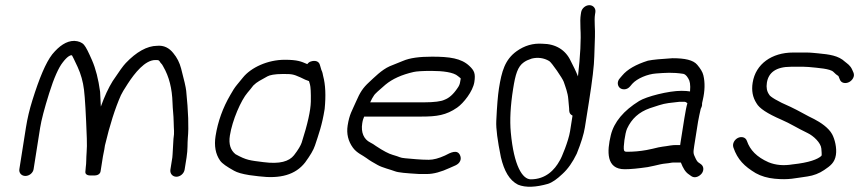

<svg xmlns="http://www.w3.org/2000/svg" viewBox="-20 -684 3320 742"><path d="M383.4 -107.8 383.4 -108.2 385.6 -122.1C404 -199.9 424.8 -265.6 447.4 -316.3C450.5 -323.3 459.5 -338.7 473.8 -360.5C500.3 -401.2 540.3 -452 580.3 -452C593.9 -452 594 -452 599.9 -442.2L600.7 -441L601.7 -440C604.9 -437.1 608 -432.9 610.8 -427.1L611 -426.7L611.2 -426.3C633.7 -387.6 645.1 -341.4 646.7 -287.2C647.5 -258.9 650.7 -242.3 651.2 -211.9C651.6 -180.5 654.6 -174 650.5 -148.5L650.4 -147.9L647 -88.1C646.9 -82.8 646.5 -78.9 646 -75.5L638.5 -28.5C636.1 -13.5 646.6 -1 661.7 -1C676.7 -1 691.1 -13.5 693.5 -28.5L701 -75.5C706.1 -108.2 703.9 -128.2 705.9 -151.3C709.9 -192.3 707.7 -252.6 699.6 -332.9C698.2 -346.8 691.7 -374.7 679.9 -419.4C673.9 -442.1 664.5 -461 649.5 -479C634 -498.5 613.5 -509.6 587.1 -507C548 -506.6 506.6 -482.9 466.1 -440.4C456.1 -430.1 440.5 -408.1 415.5 -370.7C398.9 -343.9 384.2 -312.2 369.7 -272.1C368.7 -295.3 367.5 -321.6 366.9 -329.2L366.9 -329.5L366.8 -329.8C360.2 -378.1 349.9 -418.4 335.8 -450.8C322 -482.4 312.7 -501.4 304.8 -510.6C296.3 -520.5 283 -525.2 267.3 -526L267 -526H266.6C236.7 -526 208.7 -506.5 182.2 -474.4L182 -474.1L181.7 -473.8C156.9 -441.6 132.2 -383 105.1 -296.3C94.1 -261.2 85.8 -226.3 80.3 -191.5L54.8 -30.1C52.5 -15.8 63.1 -4 78.1 -4C93.2 -4 107.5 -15.8 109.8 -30L135.2 -190.8C139.7 -219.4 151.3 -263.9 170 -323.6C188.5 -383 206.8 -423.1 222.2 -442.5C239.9 -465.9 251.6 -470.8 255.4 -470.5C258 -470.4 258.3 -469.8 258.4 -469.7C259.6 -467.9 267.8 -451.7 280.1 -425C292.6 -397.7 300.8 -368.6 304.6 -337.4C308.5 -306 312.1 -243 315.5 -149.3C316.2 -127.6 316 -109.7 314.8 -96C312.9 -73 314 -53.8 311.4 -37.5L311.3 -36.7L311.3 -36C311.2 -31.1 310.8 -26.6 310.1 -22.5C307 -2.9 332 -6 336.8 -6C341.7 -6 365.7 -2.9 368.8 -22.5L377.8 -79.5C378.9 -86.5 380.8 -96 383.4 -107.8Z M1178 -357.2C1180.3 -349.1 1181.9 -326.2 1181.2 -290.9C1180.5 -257.6 1168.9 -204.5 1145.9 -133C1142.4 -122.2 1132.6 -105.2 1116.2 -84.1C1097.2 -60.2 1061.4 -49.1 998.3 -57.4C945.7 -64.2 933.4 -64.1 890.1 -88.1C871.3 -103.3 863 -126.3 868.4 -160.2C877.7 -219.3 911.3 -296.8 936.9 -326.3C944.1 -334.6 950.7 -342.7 958.9 -353.5C973.7 -368.4 987.2 -373.8 1013.7 -389C1022 -393.7 1041.4 -398 1071.8 -398C1106.6 -398 1111.9 -398.1 1141.6 -384.7C1155.3 -377.7 1165.3 -373.2 1174.1 -370.6C1174.7 -368.6 1176.3 -362.8 1178 -357.2ZM1165.4 -437.1C1144.6 -446 1130.5 -453 1080.5 -453C1013.8 -453 949.8 -422.7 918.9 -384.4L895.5 -355.9C887.2 -345.9 878.7 -332.7 870.2 -317.2C841.2 -267.8 822 -214.5 813.1 -158.5C807.2 -120.9 812.7 -88.6 830.6 -63.3C838.7 -51.8 856.4 -39.9 884.5 -24.2C897.3 -17 915.5 -11.8 943.9 -7.2L980.6 -2.6C1063.8 7.7 1121.8 -8.5 1159.1 -56.1C1178.9 -83.2 1191.5 -104.2 1197.3 -121.9C1211.7 -165.6 1224.7 -200 1234.6 -262.5L1234.6 -262.9L1234.7 -263.2C1239.7 -314.2 1238 -356.5 1228.8 -390.4C1226.9 -397.6 1227.3 -403.1 1221.9 -413.9L1216.6 -432C1213 -448 1197 -451.9 1180.8 -446.2C1175.7 -444.4 1172.2 -442.2 1167.5 -436.2C1167.1 -436.4 1166 -436.8 1165.4 -437.1Z M1426.4 -317C1429.4 -321.1 1444 -335.2 1469.5 -356.7C1496.4 -379 1532.1 -395.3 1578.8 -405.9C1589 -408.3 1612.5 -410 1646.4 -410C1690 -410 1733 -405.1 1750 -389.7C1763.2 -377.7 1761.2 -386.7 1758 -366C1756.8 -358.6 1754.1 -352 1748.8 -344.6C1731.9 -319 1714.8 -304.7 1697.8 -298.5L1697.2 -298.2L1696.5 -297.9C1685.3 -292.5 1658.7 -288.5 1618.2 -288.5L1410.6 -288.5C1415.2 -298.4 1420.5 -308.9 1426.4 -317ZM1609.5 -233.5C1667.7 -233.5 1704.2 -238.6 1746.8 -268.2C1771.3 -285.2 1807.4 -330.9 1813.1 -366.5C1818.3 -399.8 1813 -411.2 1793.7 -429.4C1762.2 -458.9 1717.5 -465 1649.5 -465C1601.3 -465 1564.3 -460.3 1537.3 -448.7C1520.1 -441.7 1503.2 -434.8 1486.3 -428.1C1454.4 -414 1426 -384.2 1406.7 -366.6C1382.4 -344.3 1371.5 -327.4 1355.9 -291.3C1340.4 -255.2 1330.6 -243.6 1323.5 -199C1318.5 -167.2 1325.6 -138.2 1343.9 -113.2C1359.4 -92.1 1381.3 -84.4 1396 -73.2C1410.1 -62.5 1423.7 -55.3 1439.3 -46.4C1457 -36.2 1490.3 -28.4 1506.1 -22.2C1519.4 -17 1548.7 -14.6 1600.4 -11.5L1600.9 -11.5H1629.5C1655.6 -11.5 1684.9 -19.7 1717.5 -34.8L1740.1 -44.8C1747.6 -48.3 1754.9 -53.6 1758.5 -62.2C1761.7 -69.5 1760.8 -76.7 1758.5 -82.5C1748.3 -109 1720.5 -93.9 1699.7 -83C1675.7 -72 1654.7 -66.5 1636.8 -66.5C1603.6 -66.5 1572.1 -70.3 1545.8 -72.4C1524 -74.2 1527.2 -77.4 1496.8 -85.8C1482.8 -89.7 1460.9 -101 1432.7 -119.8C1425.5 -125.2 1418.3 -129.7 1410.8 -133.4C1386.1 -145.5 1374.3 -172.1 1379.9 -207.5C1381.9 -220.3 1384.1 -225.4 1387.4 -233.5Z M2225.8 -636.5 2224.4 -627.5C2222.4 -615.1 2222.2 -598 2223.2 -573.9C2225.9 -531 2222.8 -470 2213.6 -388.8C2205.6 -409.5 2194.8 -430.4 2185.2 -449.2C2165.8 -490.8 2127.8 -514.6 2076 -515C2039.7 -517.4 2007.3 -508 1976.5 -486.1C1931.3 -453.4 1918.8 -408.9 1908.2 -342.1C1904 -315.5 1900.6 -273.9 1897.9 -216.4C1896.5 -187 1902.6 -141.3 1915.8 -76.1C1928.4 -23.3 1948.2 12.4 1981.7 29.6C2011.7 42.1 2052.1 39.5 2098 26.4C2115.3 20.6 2133.3 7.5 2153.6 -11.8C2174.8 -31 2193 -57.1 2208.6 -89.5L2208.8 -90L2209 -90.4C2225.7 -131.9 2236.2 -165.5 2240.3 -191.6L2256 -290.2C2269.1 -373.2 2276.1 -431.5 2276.7 -466.1C2277.6 -501.4 2278.5 -526.7 2279.2 -541.8C2280.6 -569.6 2275.8 -604.5 2279.4 -627.5L2280.8 -636.5C2283.2 -651.5 2272.7 -664 2257.7 -664C2242.6 -664 2228.2 -651.5 2225.8 -636.5ZM2183 -176.5C2177.1 -139.4 2149.9 -73.3 2143.7 -64.5L2143.2 -63.8L2142.8 -63C2123.6 -27.7 2089.1 9 2031.2 9C1999.2 9 1965.9 -42.5 1954 -172.5C1949.7 -219.2 1952.6 -275.3 1963 -340.7C1971.7 -396.1 1980.5 -427 2004.8 -443.6C2017 -451.8 2019.8 -451.6 2035.2 -457.7C2058.4 -463.2 2081.6 -460.5 2102.6 -448C2111.9 -442.5 2154.1 -381.1 2158.6 -367.9C2164.8 -349.6 2174.6 -324.6 2176.2 -300.9C2177.4 -284.4 2178.4 -272.9 2179.4 -265.5L2179.8 -255.6L2179.9 -255.2C2180.7 -247.6 2183.2 -242 2192.6 -237.2Z M2482.8 -38.2 2483.4 -38.3 2507.9 -43.4C2526.1 -47.4 2536.6 -50.7 2552.3 -52.1C2569.5 -53.5 2574 -56 2584.2 -56H2611.2C2619.8 -34.2 2628.5 -18.9 2642.5 -9.8L2652.2 -2.9C2666.6 6.7 2684.4 -3.3 2692.5 -14.4C2700.5 -25.5 2700.7 -41.6 2687.9 -50.1L2677.9 -57.2L2677.6 -57.4C2676.5 -58.1 2672.5 -62.6 2668.3 -71.6C2659.4 -90.8 2658.3 -91 2662.9 -120.5L2677.8 -214.5C2680.1 -228.6 2685.2 -250.6 2688 -263.2C2688.9 -267.2 2694.3 -271.8 2693.3 -285.5C2694.2 -288.9 2695.2 -292.7 2696.1 -298C2704 -332.1 2705.1 -364.8 2698.2 -393.1C2695.2 -405.9 2687 -418.9 2674.4 -433.8C2659 -452.1 2626.8 -459 2579.4 -459H2578.9L2578.4 -459C2535.2 -456.4 2503.3 -453.5 2485 -449.7L2484.3 -449.6L2483.6 -449.4C2438.4 -435.1 2404.5 -416.4 2384.1 -391.6L2375.7 -381.8C2363 -367.9 2366.7 -351.4 2375.8 -344C2385 -336.6 2402.9 -335.6 2415.2 -350.4L2423.5 -360.2C2442.5 -381.1 2482.3 -397.6 2515.1 -400C2552 -402.7 2578.5 -405 2620.3 -398.7C2625 -398 2632.6 -393.8 2639.4 -381.6L2639.7 -381L2640 -380.5C2646 -371.7 2649 -357 2646.7 -330.6C2639.2 -332 2627.5 -333 2613.4 -333C2563 -333 2477.9 -310.9 2450.1 -293.7C2390.7 -256.9 2352.9 -212.7 2340.5 -161.5C2325.6 -99.8 2321.8 -30 2394.1 -30C2417.1 -30 2445.8 -32.8 2482.8 -38.2ZM2609.9 -133C2609.4 -129.6 2609.1 -127.8 2608.6 -123.5H2596.2C2586.3 -123.5 2577.9 -123.1 2570.4 -121.7C2545.8 -117.1 2539.2 -118.8 2501.5 -109L2478.5 -104.2C2453.1 -99.6 2428.9 -97.5 2402.8 -97.5C2394.9 -97.5 2392.8 -99.5 2391.5 -103.6C2388 -113.6 2395.3 -169.3 2403.4 -186.9C2421.1 -225 2448.6 -250.7 2491.6 -265.9C2501.1 -269 2512.9 -272.8 2527.1 -277.4C2551.9 -285.6 2573.9 -287 2604.7 -290.5H2626.4C2627.9 -290.5 2631.2 -289.8 2636.5 -284.8C2633.1 -274.2 2629.3 -255.1 2624.8 -227Z M2903.6 -284.9C2914.2 -265.7 2944.2 -245.5 3000.3 -221.2C3034.4 -206.6 3059.1 -189.9 3101.3 -169.7C3124.3 -158.6 3152.1 -132.1 3154.1 -110.1C3155.3 -96.9 3155.7 -88.3 3155.5 -85.8C3155.3 -84.8 3155.2 -84 3154.6 -81.8C3140.3 -68.4 3106.9 -55.6 3044.3 -48.9L3043.8 -48.8L3043.3 -48.8C3008.4 -42.9 2977.8 -45.7 2950.3 -56.9C2904.5 -77 2878.5 -104.4 2866.6 -139.1C2861.3 -154.9 2844.3 -157.2 2831.7 -151C2819.3 -144.9 2809 -129.5 2814.3 -113.9C2830.2 -67.3 2856.7 -41.1 2900.7 -14.8C2921.5 -3.1 2946.7 4.1 2973.9 6.7C3030 12 3051.5 4.4 3100.6 -2.1C3124.2 -5.6 3146 -13.9 3165.2 -27C3189 -43.1 3205.7 -55.3 3210.4 -85C3214.7 -112.3 3206 -146.5 3195.8 -165.3C3181.9 -190.9 3150.1 -211.4 3126.5 -223.7C3100.4 -235.8 3066.2 -256.5 3035.5 -270.8C2982.4 -293.4 2956 -311.2 2953.3 -317.1L2952.9 -318L2952.3 -318.7C2943.7 -330.8 2940.7 -345.5 2943.7 -364.5C2949.8 -403.4 2978.7 -426 3036.5 -426H3086.2C3092.6 -426 3098.9 -425.7 3105.3 -425.1C3143.1 -421.4 3188.6 -418.6 3200.9 -406.1C3208 -398.9 3213.7 -393.9 3220.2 -390.1C3220.2 -389.9 3220.9 -388.9 3221.6 -386.7L3225.2 -377.7C3230.8 -361.1 3249.5 -360.4 3261.7 -366.9C3273.2 -373 3285 -388.4 3278.1 -403.9L3273.7 -413.9C3266.2 -431.5 3255 -437.4 3245.7 -445.3C3220.2 -469.3 3185.5 -473.7 3141.6 -477.9L3119.9 -479.9C3112.2 -480.7 3103.8 -481 3094.9 -481H3045.2C2962.9 -481 2900.1 -436.9 2888.7 -364.5C2883.9 -334.4 2888.4 -308.4 2903.6 -284.9Z"/></svg>

Font: MewTooHand
Style: BdIta
Weight: 400
Designer: Mew Too, Robert Jablonski
Version: Version 0.77